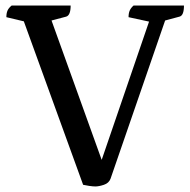

<svg xmlns="http://www.w3.org/2000/svg" viewBox="-20 -661 686 693"><path d="M324 12Q316 12 302 10Q288 8 280 6L66 -584L3 -599Q3 -613 7 -622.5Q11 -632 22 -641H235Q235 -606 219 -601L166 -587L347 -84L518 -583L444 -599Q444 -613 448 -622.5Q452 -632 462 -641H644Q644 -605 628 -601L576 -587L379 -16Q373 0 355 6Q337 12 324 12Z"/></svg>

Font: Petrona Medium
Style: Regular
Weight: 500
Designer: Ringo R. Seeber
Foundry: Ringo R. Seeber
Version: Version 2.001; ttfautohint (v1.8.3)